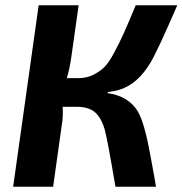

<svg xmlns="http://www.w3.org/2000/svg" viewBox="-20 -710 694 730"><path d="M390 -360 389 -356Q427 -350 451.5 -336.5Q476 -323 493.5 -301.5Q511 -280 523 -242Q535 -204 544.5 -156.5Q554 -109 567 -36Q568 -28 569 -24Q570 -20 571 -13Q572 -6 573 0H419Q388 -183 378 -218Q359 -283 317 -297Q298 -304 271 -304H218Q221 -271 215 -235L182 0H30L127 -690H279L251 -492Q244 -445 234 -413H279Q309 -413 333.5 -425Q358 -437 375.5 -453.5Q393 -470 415 -511.5Q437 -553 451.5 -585.5Q466 -618 496 -690H654Q578 -514 551 -470Q504 -392 438 -370Q416 -363 390 -360Z"/></svg>

Font: Ezarion
Style: Bold Italic
Weight: 700
Italic angle: -8°
Designer: Natanael Gama
Version: Version 1.001;PS 001.001;hotconv 1.0.70;makeotf.lib2.5.58329